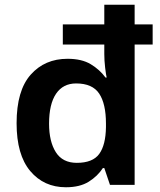

<svg xmlns="http://www.w3.org/2000/svg" viewBox="-20 -780 674 810"><path d="M258 10Q165 10 107.5 -58.5Q50 -127 50 -260Q50 -398 109.5 -465Q169 -532 265 -532Q325 -532 363 -509Q401 -486 425 -453H430Q427 -465 423.5 -495Q420 -525 420 -552V-592H245V-677H420V-760H548V-677H624V-592H548V0H444L420 -71H414Q392 -37 354.5 -13.5Q317 10 258 10ZM304 -93Q371 -93 398.5 -130.5Q426 -168 427 -244V-259Q427 -342 398.5 -385Q370 -428 301 -428Q246 -428 216.5 -384.5Q187 -341 187 -258Q187 -183 215.5 -138Q244 -93 304 -93Z"/></svg>

Font: Noto Sans Thai Looped SemiBold
Style: Regular
Weight: 600
Designer: Sasikarn Vongin, Ben Mitchell
Foundry: The Fontpad Ltd
Version: Version 1.001; ttfautohint (v1.8.4.7-5d5b)